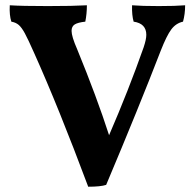

<svg xmlns="http://www.w3.org/2000/svg" viewBox="-20 -699 738 727"><path d="M681 -679Q681 -646 673 -617Q646 -611 628.5 -587.5Q611 -564 589 -508Q506 -293 382 1Q361 8 314 8Q202 -292 109 -499Q86 -551 74 -573Q62 -595 51 -604.5Q40 -614 23 -617Q15 -641 17 -679Q62 -676 161 -676Q257 -676 309 -679Q309 -647 303 -617Q275 -614 263 -606.5Q251 -599 251 -582Q251 -561 272 -513Q347 -330 393 -187Q467 -358 524 -520Q534 -550 534 -567Q534 -610 486 -617Q479 -641 480 -679Q517 -676 581 -676Q645 -676 681 -679Z"/></svg>

Font: Vollkorn SC
Style: Bold
Weight: 700
Designer: Friedrich Althausen
Foundry: Friedrich Althausen
Version: Version 4.015